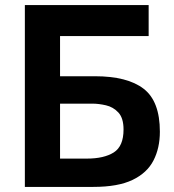

<svg xmlns="http://www.w3.org/2000/svg" viewBox="-20 -733 682 753"><path d="M346 0H77.5V-713H563V-591.5H215.5V-434H352Q479.5 -434 543.2 -385Q607 -336 607 -216.5Q607 -152.5 582 -103.8Q557 -55 500 -27.5Q443 0 346 0ZM215.5 -111H320.5Q388 -111 426.2 -135.2Q464.5 -159.5 464.5 -225Q464.5 -270 444.2 -291.8Q424 -313.5 395.5 -320Q367 -326.5 343 -326.5H215.5Z"/></svg>

Font: Commissioner SemiBold
Style: Regular
Weight: 600
Designer: Kostas Bartsokas
Foundry: Kostas Bartsokas
Version: Version 1.000; ttfautohint (v1.8.3)